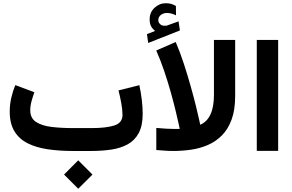

<svg xmlns="http://www.w3.org/2000/svg" viewBox="-20 -931 1802 1184"><path d="M462.4 57.6 550.3 145.5 462.4 232.9 375 145.5ZM542.5 0H429.7Q345.2 0 274.2 -10.5Q203.1 -21 150.6 -47.4Q98.1 -73.7 69.1 -121.3Q40 -168.9 40 -243.2Q40 -287.1 49.8 -328.9Q59.6 -370.6 74.2 -406.2L191.9 -362.3Q183.6 -339.4 175 -308.8Q166.5 -278.3 166.5 -251Q166.5 -202.1 202.6 -178.7Q238.8 -155.3 298.6 -148.2Q358.4 -141.1 429.7 -141.1H543.9Q634.3 -141.1 684.8 -157.2Q735.4 -173.3 735.4 -222.2Q735.4 -254.4 727.8 -295.4Q720.2 -336.4 710.9 -373.5L839.4 -405.8Q849.1 -359.9 854.5 -314.7Q859.9 -269.5 859.9 -229Q859.9 -155.8 835.4 -110.4Q811 -64.9 767.3 -41Q723.6 -17.1 666 -8.5Q608.4 0 542.5 0Z M936.5 -740.2Q919.9 -753.4 911.4 -769.5Q902.8 -785.6 902.8 -811.5Q902.8 -855 933.1 -883.1Q963.4 -911.1 1002 -911.1Q1022.9 -911.1 1036.9 -906.7Q1050.8 -902.3 1064.9 -894L1065.4 -836.4Q1036.6 -851.1 1008.8 -851.1Q989.3 -851.1 972.7 -839.4Q956.1 -827.6 956.1 -805.2Q956.5 -792 968.8 -780.8Q981 -769.5 1006.8 -772.9Q1006.8 -772.9 1010.7 -773.9L1081.1 -799.3L1089.4 -743.2L894 -666L886.2 -720.7ZM1047.9 0Q1021.5 0 995.8 -2Q970.2 -3.9 943.8 -5.9V-142.1Q974.1 -139.2 1004.6 -137.5Q1035.2 -135.7 1057.6 -135.7Q1066.4 -135.7 1074.2 -136Q1082 -136.2 1088.4 -136.2Q1088.4 -136.2 1081.8 -167Q1075.2 -197.8 1062.7 -249.3Q1050.3 -300.8 1032.5 -364.3Q1014.6 -427.7 992.2 -494.1Q969.7 -560.5 943.4 -619.6L1063.5 -671.9Q1090.3 -609.4 1113.3 -539.3Q1136.2 -469.2 1155 -402.3Q1173.8 -335.4 1187.3 -281Q1200.7 -226.6 1207.8 -194.1Q1214.8 -161.6 1214.8 -161.6Q1299.3 -198.2 1299.3 -345.7V-684.6H1430.2V-339.8Q1430.2 -253.4 1408.2 -193.6Q1386.2 -133.8 1348.1 -95.7Q1310.1 -57.6 1261.2 -36.6Q1212.4 -15.6 1157.5 -7.8Q1102.5 0 1047.9 0Z M1695.3 -684.6V-0.5H1563.5V-684.6Z"/></svg>

Font: Vazirmatn FD NL ExtraBold
Style: Regular
Weight: 800
Designer: Saber Rastikerdar
Foundry: Saber Rastikerdar
Version: Version 33.003